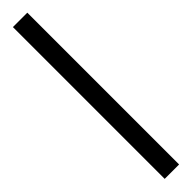

<svg xmlns="http://www.w3.org/2000/svg" viewBox="22 -994 424 424"><g transform="rotate(45 234.0 -782.5)"><path d="M471 -760H-3V-805H471Z"/></g></svg>

Font: Noto Sans Myanmar SemiCondensed Light
Style: Regular
Weight: 300
Width: 4
Designer: Monotype Design Team
Foundry: Monotype Imaging Inc.
Version: Version 2.107; ttfautohint (v1.8.4.7-5d5b)